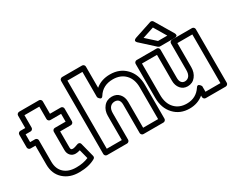

<svg xmlns="http://www.w3.org/2000/svg" viewBox="-138 -1227 2050 1688"><g transform="rotate(-30 887.5 -383.0)"><path d="M-23.9 -387.2V-516.1Q-23.9 -526.9 -16.1 -533.9Q-8.3 -541 1 -541H50.8V-667Q50.8 -677.7 58.8 -684.8Q66.9 -691.9 76.2 -691.9H276.9Q287.6 -691.9 294.7 -684.1Q301.8 -676.3 301.8 -667V-541H411.1Q421.9 -541 429 -533.2Q436 -525.4 436 -516.1V-387.2Q436 -376.5 428.2 -369.1Q420.4 -361.8 411.1 -361.8H301.8V-201.2Q301.8 -184.6 306.6 -179.2Q311.5 -173.8 323.2 -173.8Q338.9 -173.8 376 -188Q382.8 -192.4 394.3 -188.7Q405.8 -185.1 409.2 -170.9L444.8 -32.2Q449.7 -13.2 434.1 -3.9Q368.2 34.2 270 34.2Q173.3 35.2 112.1 -20.3Q50.8 -75.7 50.8 -169.9V-361.8H1Q-9.8 -361.8 -16.8 -369.9Q-23.9 -377.9 -23.9 -387.2ZM25.9 -412.1H76.2Q85.4 -412.1 93.3 -405Q101.1 -397.9 101.1 -387.2V-169.9Q101.1 -96.7 146 -55.9Q190.9 -15.1 270 -16.1Q338.4 -16.1 392.1 -39.1L368.2 -131.8Q341.8 -124 323.2 -124Q291.5 -124 271.7 -145.5Q252 -167 252 -201.2V-387.2Q252 -396.5 259 -404.3Q266.1 -412.1 276.9 -412.1H386.2V-491.2H276.9Q267.6 -491.2 259.8 -498.3Q252 -505.4 252 -516.1V-642.1H101.1V-516.1Q101.1 -506.8 94 -499Q86.9 -491.2 76.2 -491.2H25.9Z M530.8 0V-742.2Q530.8 -752.9 538.6 -760Q546.4 -767.1 555.7 -767.1H757.8Q768.6 -767.1 775.6 -759.3Q782.7 -751.5 782.7 -742.2V-526.9Q841.8 -577.1 930.7 -577.1Q1028.8 -577.1 1090.3 -512.9Q1151.9 -448.7 1151.9 -345.2V0Q1151.9 10.7 1144 17.8Q1136.2 24.9 1127 24.9H924.8Q914.1 24.9 907 17.1Q899.9 9.3 899.9 0V-287.1Q899.9 -350.1 846.7 -350.1Q816.9 -349.1 799.8 -328.6Q782.7 -308.1 782.7 -269V0Q782.7 10.7 774.9 17.8Q767.1 24.9 757.8 24.9H555.7Q544.9 24.9 537.8 17.1Q530.8 9.3 530.8 0ZM580.6 -24.9H732.9V-269Q732.9 -324.2 763.7 -361.8Q794.4 -399.4 846.7 -399.9Q893.6 -399.9 921.6 -368.2Q949.7 -336.4 949.7 -287.1V-24.9H1101.6V-345.2Q1101.6 -429.7 1055.2 -478.3Q1008.8 -526.9 930.7 -526.9Q828.6 -526.9 778.8 -446.8Q772.5 -436.5 765.4 -434.3Q758.3 -432.1 752.7 -435.8Q747.1 -439.5 742.4 -444.8Q737.8 -450.2 735.4 -455.1L732.9 -460V-716.8H580.6Z M1173.3 -199.2V-543.9Q1173.3 -554.7 1181.2 -561.8Q1189 -568.8 1198.2 -568.8H1400.4Q1411.1 -568.8 1418.2 -561Q1425.3 -553.2 1425.3 -543.9V-255.9Q1425.3 -224.6 1438.5 -209.2Q1451.7 -193.8 1473.1 -193.8Q1500.5 -194.8 1516.4 -215.1Q1532.2 -235.4 1532.2 -274.9V-543.9Q1532.2 -554.7 1540 -561.8Q1547.9 -568.8 1557.1 -568.8H1759.3Q1770 -568.8 1777.1 -561Q1784.2 -553.2 1784.2 -543.9V0Q1784.2 10.7 1776.4 17.8Q1768.6 24.9 1759.3 24.9H1557.1Q1546.4 24.9 1539.3 17.1Q1532.2 9.3 1532.2 0V-15.1Q1472.7 34.2 1390.1 34.2Q1293.9 34.2 1233.6 -30.5Q1173.3 -95.2 1173.3 -199.2ZM1223.1 -199.2Q1223.1 -113.8 1268.6 -64.9Q1314 -16.1 1390.1 -16.1Q1484.9 -16.1 1536.1 -94.2Q1542.5 -104.5 1549.6 -106.7Q1556.6 -108.9 1562.3 -105.2Q1567.9 -101.6 1572.8 -96.2Q1577.6 -90.8 1580.1 -85.9L1582.5 -81.1V-24.9H1734.4V-519H1582.5V-274.9Q1582.5 -220.2 1553 -182.4Q1523.4 -144.5 1473.1 -144Q1428.7 -144 1402.1 -176Q1375.5 -208 1375.5 -255.9V-519H1223.1ZM1283.2 -699.2Q1281.7 -700.2 1279.8 -702.1Q1277.8 -704.1 1274.2 -709.5Q1270.5 -714.8 1270 -720Q1269.5 -725.1 1274.9 -731Q1280.3 -736.8 1292.5 -741.2L1467.3 -798.8Q1475.6 -801.8 1483.9 -798.6Q1492.2 -795.4 1496.6 -788.1L1603.5 -607.9Q1604.5 -606.4 1606 -603.8Q1607.4 -601.1 1609.4 -594.5Q1611.3 -587.9 1610.4 -583Q1609.4 -578.1 1602.5 -574Q1595.7 -569.8 1582.5 -569.8H1434.6Q1426.8 -569.8 1417.5 -577.1ZM1348.1 -707 1444.3 -620.1H1538.6L1464.4 -745.1Z"/></g></svg>

Font: Trueno ExtraBold Outline
Style: Regular
Weight: 800
Width: 6
Designer: Julieta Ulanovsky
Foundry: Julieta Ulanovsky
Version: Version 3.001b | FøM Fix